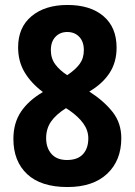

<svg xmlns="http://www.w3.org/2000/svg" viewBox="-20 -744 543 774"><path d="M252 -724Q344 -724 397 -679Q450 -634 450 -552Q450 -493 421.5 -449.5Q393 -406 340 -375Q399 -337 434 -292.5Q469 -248 469 -187Q469 -97 412 -43.5Q355 10 252 10Q145 10 89.5 -42Q34 -94 34 -184Q34 -248 64.5 -293.5Q95 -339 153 -373Q105 -409 79 -453Q53 -497 53 -553Q53 -634 107.5 -679Q162 -724 252 -724ZM251 -615Q222 -615 203.5 -595.5Q185 -576 185 -542Q185 -509 202.5 -485Q220 -461 251 -441Q284 -463 301 -486Q318 -509 318 -542Q318 -576 299.5 -595.5Q281 -615 251 -615ZM166 -187Q166 -148 187.5 -123.5Q209 -99 250 -99Q293 -99 314.5 -122.5Q336 -146 336 -186Q336 -218 316.5 -245.5Q297 -273 260 -299L246 -308Q205 -282 185.5 -253.5Q166 -225 166 -187Z"/></svg>

Font: Noto Sans Lao Condensed
Style: Bold
Weight: 700
Width: 3
Designer: Monotype Design Team
Foundry: Monotype Imaging Inc.
Version: Version 2.003; ttfautohint (v1.8.4.7-5d5b)